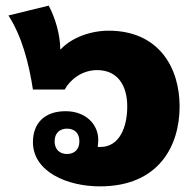

<svg xmlns="http://www.w3.org/2000/svg" viewBox="-20 -647 693 682"><path d="M335 15C544 15 618 -129 618 -269C618 -408 543 -538 366 -538C301 -538 234 -513 196 -472H194C194 -524 176 -584 153 -627L10 -592C57 -519 82 -426 97 -329H210C230 -366 273 -398 325 -398C398 -398 432 -343 432 -269C432 -195 404 -125 337 -125C334 -125 330 -125 327 -125C328 -134 329 -142 329 -150C329 -207 283 -252 213 -252C138 -252 97 -209 97 -142C97 -38 217 15 335 15ZM218 -100C192 -100 174 -116 174 -145C174 -174 192 -190 218 -190C244 -190 262 -175 262 -145C262 -116 244 -100 218 -100Z"/></svg>

Font: Noto Sans Thai Looped Black
Style: Regular
Weight: 900
Designer: Sasikarn Vongin, Ben Mitchell
Foundry: The Fontpad Ltd
Version: Version 1.001